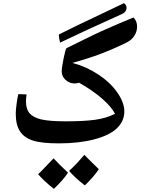

<svg xmlns="http://www.w3.org/2000/svg" viewBox="-20 -891 912 1220"><path d="M354 20Q243.2 20 188 1.7Q132.8 -16.6 106.4 -57.4Q80.1 -98.1 80.1 -168.9Q80.1 -192.9 85.7 -233.2Q91.3 -273.4 96.2 -293L148.9 -291Q145 -265.1 145 -247.1Q145 -197.3 168.7 -170.4Q192.4 -143.6 244.1 -131.8Q295.9 -120.1 397 -120.1Q513.7 -120.1 584.2 -129.9Q654.8 -139.6 710.9 -168Q688 -212.4 628.9 -264.2Q569.8 -315.9 482.9 -365.2Q467.8 -360.8 453.1 -360.8Q421.4 -360.8 396.7 -383.3Q372.1 -405.8 372.1 -437Q372.1 -460.9 384.3 -521Q396.5 -581.1 402.8 -585Q570.3 -668 619.4 -690.4Q668.5 -712.9 730.5 -739.3Q792.5 -765.6 828.1 -779.8Q851.1 -757.8 851.1 -721.2Q851.1 -691.9 834.7 -665.3Q818.4 -638.7 789.6 -623.5Q760.7 -608.4 700.7 -582Q640.6 -555.7 581.5 -534.9Q522.5 -514.2 439.9 -491.2Q527.8 -468.3 603.8 -418.2Q679.7 -368.2 724.9 -304Q770 -239.7 770 -183.1Q770 -121.1 722.9 -75.9Q675.8 -30.8 578.4 -5.4Q481 20 354 20ZM361.8 -620.1Q354 -652.8 354 -666Q354 -671.9 356 -672.9L473.1 -730.5L768.1 -871.1Q784.2 -858.9 784.2 -841.3L783.7 -834Q778.8 -812.5 754.9 -801.8Q522 -697.3 361.8 -620.1ZM412.1 206.1Q382.3 252 322.3 309.1Q258.3 258.3 222.2 215.8Q230 209 237.5 201.7Q245.1 194.3 320.3 115.2Q355 152.8 412.1 206.1ZM607.9 184.1Q576.2 232.4 519 287.1Q457 238.8 418.9 194.8Q443.4 173.3 471.4 143.1Q499.5 112.8 516.1 92.8Q535.6 113.8 607.9 184.1Z"/></svg>

Font: Droid Arabic Naskh
Style: Bold
Weight: 700
Designer: Pascal Zoghbi
Foundry: Ascender Corporation
Version: Version 1.00